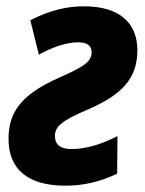

<svg xmlns="http://www.w3.org/2000/svg" viewBox="-20 -578 458 608"><path d="M187 10C244 10 296 -2 351 -28L352 -147C299 -120 251 -106 207 -106C172 -106 154 -119 154 -148C154 -177 175 -196 260 -232C363 -277 415 -327 415 -419C415 -505 359 -558 246 -558C192 -558 139 -546 76 -514L103 -405C140 -425 185 -444 227 -444C257 -444 270 -433 270 -413C270 -384 251 -369 167 -332C45 -278 7 -221 7 -138C7 -42 68 10 187 10Z"/></svg>

Font: Noto Sans Display SemiCondensed Extra
Style: Italic
Weight: 800
Width: 4
Italic angle: -12°
Designer: Monotype Design Team
Foundry: Monotype Imaging Inc.
Version: Version 1.900